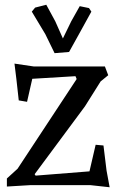

<svg xmlns="http://www.w3.org/2000/svg" viewBox="-20 -780 509 809"><path d="M130 -40 357 -58 383 -170 416 -167 429 -61 442 9 360 0H109L9 6V-28L54 -69L303 -447L298 -459L116 -448L94 -351L59 -357L49 -447L41 -512L122 -500H422L436 -463L404 -437L338 -332L126 -46ZM128 -748 175 -760 213 -690 245 -618 280 -690 316 -754 355 -746 365 -731 316 -642 271 -561 210 -556 171 -636 114 -731Z"/></svg>

Font: Alike Angular
Style: Regular
Weight: 400
Designer: Sveta Sebyakina
Foundry: Cyreal (www.cyreal.org)
Version: Version 1.300; ttfautohint (v1.8.4.7-5d5b)